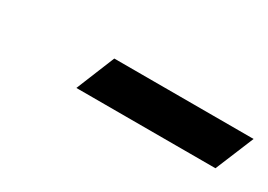

<svg xmlns="http://www.w3.org/2000/svg" viewBox="-16 -924 524 376"><g transform="rotate(30 246.0 -736.5)"><path d="M141 -693.5 176.5 -780.5H491.5L455.5 -693.5Z"/></g></svg>

Font: Libre Caslon Condensed SemiBold Italic
Style: Regular
Weight: 600
Italic angle: -22.583°
Designer: Pablo Impallari, Rodrigo Fuenzalida, Katja Schimmel, Ertekin Erdin
Foundry: Pablo Impallari, Rodrigo Fuenzalida
Version: Version 2.000; ttfautohint (v1.8.4.7-5d5b);gftools[0.9.33]